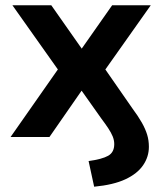

<svg xmlns="http://www.w3.org/2000/svg" viewBox="-20 -518 618 726"><path d="M336 188 315 91Q366 84 389 71Q412 58 412 27Q412 12 406 -2.5Q400 -17 389 -33.5Q378 -50 363 -70L283 -183H294L167 0H20L223 -290L226 -217L27 -498H174L294 -327H284L404 -498H550L352 -218L355 -289L480 -109Q503 -78 516.5 -54Q530 -30 536.5 -8.5Q543 13 543 37Q543 75 521 107Q499 139 454 160Q409 181 336 188Z"/></svg>

Font: Nunito Sans 8pt
Style: Bold
Weight: 700
Version: Version 3.101;gftools[0.9.27]